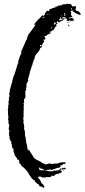

<svg xmlns="http://www.w3.org/2000/svg" viewBox="-20 -815 429 969"><path d="M314.9 -795.4H333Q344.2 -790.5 344.2 -782.2L352.5 -783.7H359.4Q361.3 -783.7 364.3 -778.8Q364.3 -771 360.8 -771Q360.8 -757.8 377.4 -757.8L388.7 -742.7L383.8 -739.7H382.3Q342.8 -753.9 342.8 -769Q344.2 -772.5 344.2 -773.9H339.4V-772.5L342.8 -760.7Q334.5 -758.8 334.5 -755.9Q339.4 -755.9 339.4 -747.6Q339.4 -746.1 337.9 -742.7Q338.4 -736.8 346.2 -731.4L335.9 -726.6H328.1V-723.1Q333.5 -723.1 335.9 -721.7Q336.4 -724.6 339.4 -724.6H346.2Q350.1 -718.3 352.5 -718.3Q352.5 -709.5 347.7 -708.5L342.8 -711.4L337.9 -708.5H334.5V-713.4H333Q326.7 -708.5 321.3 -708.5Q317.9 -708.5 317.9 -711.4H321.3V-713.4H319.8Q316.4 -711.4 314.9 -711.4V-714.8Q317.9 -714.8 317.9 -716.3Q316.4 -719.7 316.4 -721.7Q317.9 -721.7 317.9 -723.1H314.9V-719.7H313Q310.1 -719.7 310.1 -728H294.9V-724.6Q306.6 -723.6 306.6 -719.7Q303.2 -715.3 286.6 -706.5Q286.6 -708.5 285.2 -708.5Q285.2 -705.6 278.8 -701.7H276.9L268.6 -708.5Q268.6 -705.6 265.6 -701.7Q265.6 -698.2 270.5 -698.2V-695.3L263.7 -693.4V-691.9L265.6 -683.6Q260.3 -683.6 250.5 -664.1Q235.8 -658.2 235.8 -653.8H234.4L231 -655.8L229.5 -652.3Q235.8 -652.3 235.8 -648.9Q235.8 -646 221.2 -641.1L211.4 -632.8V-634.3Q208.5 -632.8 204.6 -632.8V-629.4Q209.5 -623.5 209.5 -617.7Q206.1 -614.7 199.7 -614.7L203.1 -603Q196.8 -601.1 191.4 -585H189.9L185.1 -588.4H183.1L181.6 -581.5H186.5L189.9 -583.5L191.4 -580.1V-578.6Q191.4 -575.7 181.6 -571.8L183.1 -568.4L169.9 -547.4Q169.9 -548.8 168.5 -548.8Q153.8 -531.7 153.8 -517.6Q145 -501.5 142.1 -482.9Q138.7 -482.4 138.7 -480V-478L140.6 -475.1Q136.2 -475.1 133.8 -458.5Q130.9 -451.7 128.9 -451.7L130.9 -448.7Q120.6 -414.1 120.6 -412.6L122.6 -409.2Q115.2 -391.1 112.8 -391.1V-389.6L114.3 -379.4Q110.8 -369.1 110.8 -368.2Q112.8 -364.7 112.8 -363.3Q107.4 -355 107.4 -350.1V-348.1L109.4 -340.3H106Q109.4 -335 109.4 -332H107.4L109.4 -328.6L107.4 -325.2Q109.4 -325.2 109.4 -323.7Q106.9 -323.7 101.1 -312V-305.7Q101.1 -301.8 102.5 -298.8L97.7 -291L101.1 -289.1L99.6 -280.8V-256.3Q99.6 -254.4 97.7 -254.4L99.6 -251.5V-248Q99.6 -244.1 97.7 -241.7Q99.6 -238.8 99.6 -234.9V-231.4Q99.6 -230 97.7 -230L99.6 -226.6Q96.2 -216.3 96.2 -213.4Q99.6 -213.4 99.6 -208.5L97.7 -198.7Q102.5 -181.2 102.5 -172.4Q102.5 -170.9 101.1 -167.5Q106 -151.9 106 -149.4V-132.8Q110.8 -115.7 110.8 -113.3L109.4 -109.9L112.8 -101.6Q110.8 -98.6 110.8 -96.7Q114.7 -96.7 120.6 -55.7H122.6V-59.1H126L151.9 -18.1Q157.2 -11.2 186.5 2Q186.5 5.4 211.4 15.1L227.5 10.3H235.8L240.7 13.2Q255.4 10.3 262.2 10.3H272Q275.9 6.3 294.9 3.4L298.3 4.9L301.8 3.4Q313 4.9 313 8.3Q307.1 13.2 301.8 13.2L298.3 11.7Q298.3 20 283.7 20V21.5L286.6 26.4Q284.7 26.4 275.4 33.2Q272.5 31.2 268.6 31.2Q268.6 33.2 255.4 38.1H247.6Q247.6 39.6 245.6 43L234.4 41H227.5Q226.1 41 214.4 44.4H208V47.9L211.4 46.4H214.4Q226.1 49.3 227.5 49.3H249Q249 47.9 250.5 44.4L258.8 46.4H262.2L270.5 44.4Q270.5 46.4 272 46.4Q285.2 38.6 285.2 36.1Q285.6 33.2 288.6 33.2H290V41Q283.7 41 283.7 44.4Q292 45.9 292 49.3V51.3Q292 58.6 260.7 64.5Q260.7 67.4 249 74.2Q243.7 70.8 240.7 70.8Q240.7 79.1 226.1 79.1H219.2Q217.8 79.1 217.8 77.6Q212.4 80.6 208 80.6H193.4Q185.5 75.7 180.2 75.7Q177.2 77.6 173.3 77.6V85.4Q180.2 85.4 189.9 110.4Q201.2 116.2 201.2 123.5Q204.6 124 204.6 127Q202.1 133.3 199.7 133.3Q196.3 129.4 196.3 127H194.8Q194.8 131.8 191.4 131.8Q189.9 128.9 189.9 125Q186.5 127 185.1 127Q175.3 122.6 175.3 115.2Q164.1 111.3 162.1 105.5Q156.7 105.5 153.8 93.8Q142.1 93.8 120.6 54.2Q105.5 34.2 89.4 22.9Q85 13.7 74.7 4.9L78.1 3.4Q76.7 -11.2 64.9 -11.2Q66.4 -14.6 66.4 -16.1L55.2 -29.3Q55.2 -33.2 48.3 -50.8V-60.5L50.3 -64Q42 -64 42 -67.4V-68.8L43.5 -72.3Q40 -72.3 40 -75.7V-82L42 -85.4Q37.1 -85.4 37.1 -88.4V-95.2L38.6 -98.6Q33.7 -98.6 27.3 -119.6L28.8 -127.9Q25.4 -127.9 25.4 -131.3V-132.8Q25.4 -134.8 27.3 -134.8L25.4 -137.7V-147.9L28.8 -152.8L23.9 -162.6Q25.4 -182.1 27.3 -182.1Q25.4 -190.9 20.5 -195.3L23.9 -197.3L20.5 -216.8Q23.9 -222.2 23.9 -225.1Q20.5 -225.1 20.5 -228.5Q20.5 -230 22 -230L20.5 -238.3V-252.9L22 -256.3L19 -257.8L22 -274.4L20.5 -277.8Q23.9 -286.6 23.9 -295.9L22 -298.8Q25.4 -307.6 25.4 -316.9Q23.9 -320.3 23.9 -321.8Q27.3 -321.8 28.8 -336.9Q25.4 -336.9 25.4 -340.3L30.3 -355L28.8 -358.4L42 -404.3H43.5L42 -407.7Q45.9 -423.3 55.2 -445.3L69.8 -494.6L73.2 -496.1L71.3 -502.9Q82.5 -540.5 87.9 -545.4L86.4 -553.7L109.4 -605Q110.8 -605 110.8 -606.4Q109.4 -606.4 109.4 -607.9L117.7 -619.6L115.7 -623Q123 -642.1 128.9 -647.5L158.7 -688.5V-691.9L153.8 -688.5H151.9Q151.9 -696.8 186.5 -729.5Q186.5 -733.4 198.2 -739.7H199.7L196.3 -734.4H201.2Q201.2 -739.3 208 -742.7L206.1 -746.1Q214.8 -760.3 219.2 -760.7H221.2L226.1 -757.8Q226.6 -760.7 229.5 -760.7L227.5 -764.2Q227.5 -768.1 255.4 -777.3H260.7Q260.7 -785.6 263.7 -785.6L265.6 -782.2L263.7 -778.8H265.6Q267.6 -778.8 273.4 -787.1H275.4Q278.3 -785.6 280.3 -785.6Q280.8 -789.1 283.7 -789.1H286.6V-785.6H288.6Q288.6 -793.9 310.1 -793.9Q310.1 -792 311.5 -792Q312 -795.4 314.9 -795.4ZM304.7 -749.5Q304.7 -747.6 303.2 -744.6Q306.6 -744.1 306.6 -741.2Q304.7 -738.3 304.7 -734.4H308.1Q308.1 -735.8 310.1 -744.6Q306.6 -744.6 306.6 -749.5ZM226.1 -742.7H227.5Q231 -742.7 231 -746.1H229.5Q226.1 -745.6 226.1 -742.7ZM219.2 -742.7V-739.7H221.2Q224.1 -739.7 224.1 -742.7ZM288.6 -732.9H290Q293.5 -732.9 293.5 -736.3V-737.8Q291 -737.8 288.6 -732.9ZM193.4 -723.1H194.8Q198.7 -726.6 201.2 -726.6Q204.6 -724.6 206.1 -724.6Q206.1 -727.1 201.2 -729.5H199.7Q197.3 -729.5 193.4 -723.1ZM281.7 -729.5 283.7 -726.6V-718.3Q279.8 -718.3 276.9 -714.8Q278.8 -711.9 278.8 -710Q279.8 -710 283.7 -714.8L286.6 -713.4Q295.9 -718.3 301.8 -718.3V-721.7L290 -719.7Q285.2 -725.1 285.2 -729.5ZM252.4 -700.2 253.9 -690.4H255.4Q257.8 -690.4 263.7 -698.2L260.7 -700.2Q260.7 -696.8 257.3 -696.8L255.4 -700.2V-701.7H258.8V-705.1ZM326.2 -706.5V-705.1Q326.2 -702.6 321.3 -700.2H319.8V-701.7Q319.8 -704.1 326.2 -706.5ZM334.5 -706.5 335.9 -703.1 333 -701.7 331.1 -705.1ZM326.2 -690.4Q329.6 -689.9 329.6 -687H328.1L329.6 -683.6V-682.1H326.2Q326.2 -684.6 322.8 -688.5ZM240.7 -678.7Q240.7 -676.3 237.3 -672.4V-670.4Q240.7 -671.4 244.1 -678.7ZM176.8 31.2V33.2Q178.2 36.1 178.2 38.1Q176.8 38.1 176.8 39.6L185.1 44.4H203.1Q203.1 39.1 183.1 34.7V31.2ZM296.9 31.2 299.8 33.2Q300.8 33.2 306.6 31.2Q309.6 33.2 311.5 33.2V36.1Q311.5 39.6 308.1 39.6H306.6L301.8 36.1L298.3 41Q301.8 42 301.8 44.4L298.3 46.4Q293.5 39.1 293.5 33.2Z"/></svg>

Font: Otrack
Style: Regular
Weight: 400
Designer: Sodina
Foundry: Sodina
Version: Version 2.10 June 16, 2016